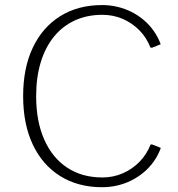

<svg xmlns="http://www.w3.org/2000/svg" viewBox="-20 -741 712 770"><path d="M389.6 9.8Q293 9.8 221.7 -34.7Q150.4 -79.1 111.6 -161.1Q72.8 -243.2 72.8 -355.5Q72.8 -468.3 111.6 -550Q150.4 -631.8 221.7 -676.3Q293 -720.7 389.6 -720.7Q421.4 -720.7 451.2 -713.6Q481 -706.5 507.6 -693.1Q534.2 -679.7 556.9 -660.4Q579.6 -641.1 596.7 -616.7Q613.8 -592.3 624.5 -563.5L590.3 -549.8H583.5Q568.4 -589.4 539.6 -618.9Q510.7 -648.4 472.7 -665Q434.6 -681.6 390.6 -681.6Q329.6 -681.6 280.5 -659.2Q231.4 -636.7 196.8 -594.5Q162.1 -552.2 143.6 -491.9Q125 -431.6 125 -355.5Q125 -254.4 157.5 -181.2Q189.9 -107.9 249.5 -68.6Q309.1 -29.3 390.6 -29.3Q433.6 -29.3 471.7 -45.7Q509.8 -62 539.1 -91.8Q568.4 -121.6 584 -161.6H590.3L625 -147.9Q614.3 -118.2 596.7 -93.5Q579.1 -68.8 556.4 -49.8Q533.7 -30.8 506.8 -17.3Q480 -3.9 450.4 2.9Q420.9 9.8 389.6 9.8Z"/></svg>

Font: Comme Thin
Style: Regular
Weight: 250
Version: Version 1.000;gftools[0.9.27]